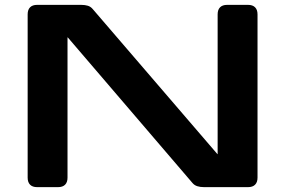

<svg xmlns="http://www.w3.org/2000/svg" viewBox="-20 -770 1173 790"><path d="M132.8 -750H313.5Q329.9 -750 341.7 -746.3Q353.4 -742.6 361.8 -732.4L874.5 -135.9H875.5V-710.9Q875.5 -730 885.5 -740Q895.5 -750 914.6 -750H1000.5Q1019.5 -750 1029.5 -740Q1039.6 -730 1039.6 -710.9V-39.1Q1039.6 -20 1029.5 -10Q1019.5 0 1000.5 0H819.8Q803.7 0 791.7 -3.9Q779.6 -7.7 771.5 -17.6L258.8 -616.2H257.8V-39.1Q257.8 -20 247.8 -10Q237.8 0 218.8 0H132.8Q113.8 0 103.8 -10Q93.8 -20 93.8 -39.1V-710.9Q93.8 -730 103.8 -740Q113.8 -750 132.8 -750Z"/></svg>

Font: Gyrochrome
Style: Regular
Weight: 400
Designer: David Moles
Foundry: David Moles
Version: Version 1.005;Glyphs 3.2.3 (3260)